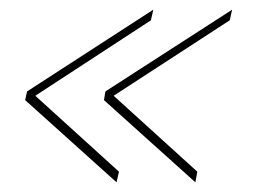

<svg xmlns="http://www.w3.org/2000/svg" viewBox="-20 -457 537 397"><path d="M36 -268 297 -437 292 -415 53 -259 226 -102 221 -80 32 -250ZM198 -268 460 -437 455 -415 215 -259 388 -102 384 -80 195 -250Z"/></svg>

Font: Raleway-v4020 Thin
Style: Italic
Weight: 250
Italic angle: -12°
Designer: Matt McInerney, Pablo Impallari, Rodrigo Fuenzalida
Foundry: Matt McInerney, Pablo Impallari, Rodrigo Fuenzalida
Version: Version 4.020;PS 004.020;hotconv 1.0.88;makeotf.lib2.5.64775